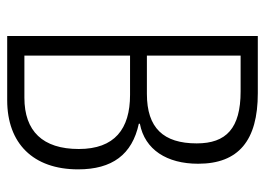

<svg xmlns="http://www.w3.org/2000/svg" viewBox="-124 -630 754 547"><g transform="rotate(90 253.5 -357.0)"><path d="M246 -714H83V0H266C389 0 463 -74 463 -202C463 -299 421 -356 333 -375V-378C407 -392 447 -455 447 -544C447 -659 381 -714 246 -714ZM248 -398H139V-665H241C346 -665 389 -624 389 -540C389 -445 345 -398 248 -398ZM139 -350H251C348 -350 405 -306 405 -204C405 -101 354 -49 259 -49H139Z"/></g></svg>

Font: Noto Sans Thai Looped Condensed Light
Style: Regular
Weight: 300
Width: 3
Designer: Sasikarn Vongin, Ben Mitchell
Foundry: The Fontpad Ltd
Version: Version 1.001